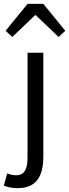

<svg xmlns="http://www.w3.org/2000/svg" viewBox="-60 -760 359 997"><path d="M83 -740 -31 -600 4 -568 122 -681H126L244 -568L279 -600L165 -740ZM-40 204C-23 211 2 217 32 217C129 217 165 154 165 54V-486H83V54C83 113 71 150 23 150C6 150 -11 145 -23 141Z"/></svg>

Font: Cambridge Sans
Style: Regular
Weight: 400
Version: Version 2.020;PS 002.020;hotconv 1.0.88;makeotf.lib2.5.64775